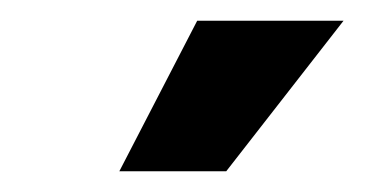

<svg xmlns="http://www.w3.org/2000/svg" viewBox="-20 -764 356 185"><path d="M95 -599 170 -744H311L198 -599Z"/></svg>

Font: Murecho
Style: Bold
Weight: 700
Designer: Neil Summerour
Foundry: Positype
Version: Version 1.010; ttfautohint (v1.8.3)